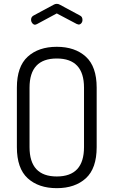

<svg xmlns="http://www.w3.org/2000/svg" viewBox="-20 -975 592 1001"><path d="M68 -208C68 -134 86.8 -79.8 124.5 -45.5C162.2 -11.2 212.7 6 276 6C339.3 6 389.8 -11.2 427.5 -45.5C465.2 -79.8 484 -134 484 -208V-518C484 -591.3 465.2 -645.2 427.5 -679.5C389.8 -713.8 339.3 -731 276 -731C212.7 -731 162.2 -713.8 124.5 -679.5C86.8 -645.2 68 -591.3 68 -518ZM134 -208V-518C134 -619.3 181.3 -670 276 -670C370.7 -670 418 -619.3 418 -518V-208C418 -106 370.7 -55 276 -55C181.3 -55 134 -106 134 -208ZM142 -872C142 -865.3 144.2 -859.3 148.5 -854C152.8 -848.7 157.7 -846 163 -846L172 -849L276 -905L380 -850C386 -848 389.3 -847 390 -847C395.3 -847 400 -849.3 404 -854C408 -858.7 410 -864.3 410 -871C410 -882.3 405.7 -890 397 -894L293 -950C287.7 -953.3 282 -955 276 -955C270 -955 264.3 -953.3 259 -950L155 -894C146.3 -889.3 142 -882 142 -872Z"/></svg>

Font: Terminal Dosis
Style: Book
Weight: 400
Designer: EdgarTolentino, PabloImpallari, IginoMarini
Foundry: EdgarTolentino, PabloImpallari, IginoMarini
Version: Version 1.006